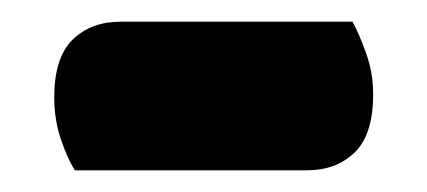

<svg xmlns="http://www.w3.org/2000/svg" viewBox="-20 -343 394 177"><path d="M49 -186Q42 -197 36 -215Q30 -233 30 -253Q30 -290 47 -306.5Q64 -323 91 -323H305Q311 -312 317.5 -294Q324 -276 324 -256Q324 -219 307 -202.5Q290 -186 263 -186Z"/></svg>

Font: BALOOCHETTANREGULAR
Style: Book
Weight: 400
Designer: Maithili Shingre and Ek Type
Foundry: Ek Type
Version: Version 1.100;PS 1.000;hotconv 1.0.88;makeotf.lib2.5.647800;